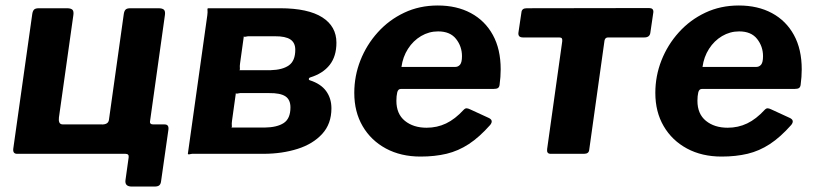

<svg xmlns="http://www.w3.org/2000/svg" viewBox="-20 -560 2964 699"><path d="M42.1 0Q25.9 0 28.4 -19.3L97.5 -509.3Q99.2 -520.3 104.1 -525.1Q108.9 -530 121.6 -530H223.4Q237.8 -530 243.4 -524.8Q249 -519.6 247.2 -505.9L194.5 -131.9Q193.1 -121.5 196.1 -114.2Q199.1 -107 209.5 -107H349.2Q360.6 -106.3 368.2 -110.5Q375.8 -114.7 376.8 -125.1L430.7 -509.3Q432.4 -520.3 437.3 -525.1Q442.1 -530 454.8 -530H556.6Q571 -530 576.6 -524.8Q582.2 -519.6 580.5 -505.9L512 -17.1Q509.6 0 494.2 0ZM460 119.2Q433.7 119.2 436.8 95.9L448.4 12.7Q450.1 0 436.7 0H389.8L404.8 -107H522.1L526 -119.7Q524.3 -107 537.7 -107H579.4Q595.6 -107 593.1 -87.7L566.6 98.5Q565.6 109.2 560.4 114.2Q555.2 119.2 542.3 119.2Z M663.9 0 734.8 -505Q736.2 -516.4 735.4 -523.2Q734.6 -530 737.9 -530H1000.4Q1101.9 -529.7 1153.4 -496.8Q1204.8 -463.9 1204.8 -404.6Q1204.8 -355 1180.3 -323.7Q1155.7 -292.4 1109.3 -278.1Q1105.3 -277.1 1104.4 -273.4Q1103.6 -269.7 1107.3 -268Q1147.8 -255.1 1167.2 -228.6Q1186.6 -202 1186.6 -165.7Q1186.6 -109 1152.9 -72.4Q1119.3 -35.7 1063.4 -18Q1007.5 -0.3 940.5 0H688.9Q678.5 -0.7 671.7 1.3Q664.9 3.3 663.9 0ZM942.9 -95.6Q988.4 -96.1 1012.9 -112.1Q1037.4 -128.1 1037.4 -169.1Q1037.4 -197.3 1018.8 -209.5Q1000.1 -221.6 959.9 -221.1H863.7Q853.2 -221.8 846.5 -219.8Q839.7 -217.8 838.7 -221.1L824.7 -120.5Q823.2 -110.1 824 -102.8Q824.8 -95.6 821.5 -95.6ZM965.7 -304.5Q1008.7 -305.7 1031.8 -322.1Q1055 -338.6 1055 -378.9Q1055 -404.5 1037.1 -416.4Q1019.2 -428.3 980.7 -428H892.7Q882.3 -428.7 875.5 -426.7Q868.7 -424.7 867.7 -428L854 -329.5Q852.5 -319.1 853.3 -311.8Q854.1 -304.5 850.8 -304.5Z M1511.1 10Q1439.3 10 1385 -19.3Q1330.7 -48.6 1300.3 -100.6Q1269.8 -152.6 1269.8 -221.7Q1269.8 -283.7 1292.2 -340.4Q1314.6 -397.1 1355.4 -442.3Q1396.2 -487.6 1451.7 -513.8Q1507.1 -540 1573.7 -540Q1642.9 -540 1694.3 -512.3Q1745.8 -484.6 1774.3 -432.7Q1802.8 -380.9 1802.8 -307.5Q1802.8 -294.2 1801.8 -280.1Q1800.8 -265.9 1798.8 -251.3Q1797.8 -242.9 1792.8 -239.5Q1787.8 -236.2 1776.2 -236.2H1439.3Q1429.1 -236.2 1426.1 -223.3Q1423.1 -210.5 1423.1 -193Q1423.1 -145.2 1454 -120.1Q1484.9 -95 1533.1 -95Q1571.3 -95 1604 -110.6Q1636.8 -126.2 1668.6 -160.8Q1674.1 -166.2 1679.4 -165.7Q1684.8 -165.2 1691.7 -161.8L1758.4 -131.1Q1778.3 -122.4 1764.6 -105.1Q1725.2 -60.6 1686.8 -35.5Q1648.4 -10.4 1605.8 -0.2Q1563.1 10 1511.1 10ZM1637.8 -316.4Q1648 -316.4 1655 -324.7Q1661.9 -333.1 1661.9 -355.4Q1661.9 -390.9 1640.3 -418.3Q1618.8 -445.7 1575 -445.7Q1541.8 -445.7 1512.9 -428.7Q1484.1 -411.6 1465.3 -382.2Q1446.5 -352.8 1441.6 -316.4Z M2325.8 -423.7H2193.8Q2183.2 -423.7 2180.8 -412.5L2125.2 -15.3Q2124.2 0 2106.1 0H1984.8Q1969.5 0 1971.9 -17.4L2026.8 -408.9Q2027.8 -416.5 2025.6 -420.1Q2023.4 -423.7 2015.8 -423.7H1883.9Q1865.3 -423.7 1867.4 -441.1L1878.3 -514.7Q1879.6 -530 1897.4 -530L2342.9 -530.7Q2359.9 -530.7 2358.6 -515.4L2347.7 -441.1Q2345.6 -423.7 2325.8 -423.7Z M2607.1 10Q2535.3 10 2481 -19.3Q2426.7 -48.6 2396.3 -100.6Q2365.8 -152.6 2365.8 -221.7Q2365.8 -283.7 2388.2 -340.4Q2410.6 -397.1 2451.4 -442.3Q2492.2 -487.6 2547.7 -513.8Q2603.1 -540 2669.7 -540Q2738.9 -540 2790.3 -512.3Q2841.8 -484.6 2870.3 -432.7Q2898.8 -380.9 2898.8 -307.5Q2898.8 -294.2 2897.8 -280.1Q2896.8 -265.9 2894.8 -251.3Q2893.8 -242.9 2888.8 -239.5Q2883.8 -236.2 2872.2 -236.2H2535.3Q2525.1 -236.2 2522.1 -223.3Q2519.1 -210.5 2519.1 -193Q2519.1 -145.2 2550 -120.1Q2580.9 -95 2629.1 -95Q2667.3 -95 2700 -110.6Q2732.8 -126.2 2764.6 -160.8Q2770.1 -166.2 2775.4 -165.7Q2780.8 -165.2 2787.7 -161.8L2854.4 -131.1Q2874.3 -122.4 2860.6 -105.1Q2821.2 -60.6 2782.8 -35.5Q2744.4 -10.4 2701.8 -0.2Q2659.1 10 2607.1 10ZM2733.8 -316.4Q2744 -316.4 2751 -324.7Q2757.9 -333.1 2757.9 -355.4Q2757.9 -390.9 2736.3 -418.3Q2714.8 -445.7 2671 -445.7Q2637.8 -445.7 2608.9 -428.7Q2580.1 -411.6 2561.3 -382.2Q2542.5 -352.8 2537.6 -316.4Z"/></svg>

Font: Libre Franklin Thin
Style: Italic
Weight: 100
Italic angle: -8°
Designer: Pablo Impallari, Rodrigo Fuenzalida, Nhung Nguyen
Foundry: Impallari Type
Version: Version 3.000